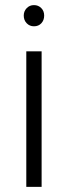

<svg xmlns="http://www.w3.org/2000/svg" viewBox="-20 -732 265 752"><path d="M83 -531H143V0H83ZM113 -712Q130 -712 141.5 -700.5Q153 -689 153 -671Q153 -653 142 -641Q131 -629 113 -629Q96 -629 84.5 -641Q73 -653 73 -671Q73 -688 84.5 -700Q96 -712 113 -712Z"/></svg>

Font: Eudoxus Sans Light
Style: Regular
Weight: 300
Designer: Stijn de Vries
Foundry: tokotype
Version: Version 2.005